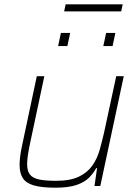

<svg xmlns="http://www.w3.org/2000/svg" viewBox="-20 -864 644 892"><path d="M237 8Q174 8 137.5 -2.5Q101 -13 86 -36.5Q71 -60 71 -97Q71 -117 74 -140Q77 -163 83 -190L151 -510H186L119 -195Q113 -166 109.5 -142.5Q106 -119 106 -102Q106 -69 119.5 -52.5Q133 -36 162.5 -30Q192 -24 241 -24Q307 -24 347 -43.5Q387 -63 409.5 -95.5Q432 -128 443 -167.5Q454 -207 463 -246L520 -510H555L446 0H419L431 -83H427Q414 -59 393 -38Q372 -17 335 -4.5Q298 8 237 8ZM460 -650 473 -711H516L503 -650ZM250 -650 263 -711H306L293 -650ZM278 -811 285 -844H550L543 -811Z"/></svg>

Font: Saira Thin
Style: Italic
Weight: 100
Italic angle: -12°
Designer: Hector Gatti with collaboration of the Omnibus-Type team
Foundry: Omnibus-Type
Version: Version 1.101